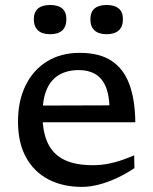

<svg xmlns="http://www.w3.org/2000/svg" viewBox="-20 -722 601 752"><path d="M292 -515Q370.5 -515 417.8 -483.2Q465 -451.5 487 -391Q509 -330.5 510 -243H131.5L129 -308.5L438.5 -309.5L409 -298Q408 -352 393.2 -384.8Q378.5 -417.5 352.2 -432.5Q326 -447.5 289 -447.5Q244 -447.5 212 -429Q180 -410.5 163.2 -372.2Q146.5 -334 146.5 -272.5Q146.5 -203.5 168 -159.8Q189.5 -116 233 -95.5Q276.5 -75 343 -75Q374.5 -75 403.2 -80.5Q432 -86 457.5 -95Q483 -104 505.5 -113.5L506.5 -63.5Q474 -41.5 438 -24.8Q402 -8 367 1Q332 10 301.5 10Q225 10 168.8 -19.8Q112.5 -49.5 81.5 -106.5Q50.5 -163.5 50.5 -245.5Q50.5 -327.5 80.5 -388Q110.5 -448.5 164.8 -481.8Q219 -515 292 -515ZM176.5 -588Q145 -588 128.8 -603Q112.5 -618 112.5 -646.5Q112.5 -674.5 128.8 -688.5Q145 -702.5 176.5 -702.5Q208 -702.5 224 -688.5Q240 -674.5 240 -646.5Q240 -618 224 -603Q208 -588 176.5 -588ZM397.5 -588Q366.5 -588 350.2 -603Q334 -618 334 -646.5Q334 -674.5 350.2 -688.5Q366.5 -702.5 397.5 -702.5Q429 -702.5 445.2 -688.5Q461.5 -674.5 461.5 -646.5Q461.5 -618 445.2 -603Q429 -588 397.5 -588Z"/></svg>

Font: Newsreader 7pt
Style: Regular
Weight: 400
Designer: Hugues Gentile
Foundry: Production Type
Version: Version 1.003